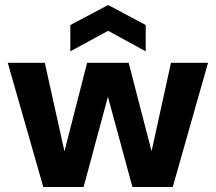

<svg xmlns="http://www.w3.org/2000/svg" viewBox="-20 -747 863 767"><path d="M153 0 11 -496H159L250 -86H223L328 -496H494L600 -87L573 -86L663 -496H811L670 0H509L396 -416H426L314 0ZM261 -542V-647L412 -727L562 -647V-542L412 -624Z"/></svg>

Font: DM Sans 28pt Black
Style: Regular
Weight: 900
Version: Version 4.004;gftools[0.9.30]